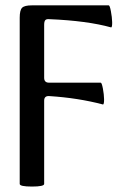

<svg xmlns="http://www.w3.org/2000/svg" viewBox="-20 -683 491 713"><path d="M53.2 0V-617.2Q53.2 -645 62 -654.1Q70.8 -663.1 98.1 -663.1H383.8Q387.7 -663.1 391.8 -641.4Q396 -619.6 396.5 -601.3Q397 -583 393.1 -581.1Q303.7 -606 163.1 -611.8Q152.3 -612.8 148.2 -608.2Q144 -603.5 144 -590.8V-394Q144 -376 162.1 -376H354Q357.9 -376 362.1 -354.2Q366.2 -332.5 366.5 -314.5Q366.7 -296.4 362.8 -294.9Q270.5 -319.3 163.1 -326.2Q144 -327.6 144 -309.1V0Q144 9.8 98.6 9.8Q53.2 9.8 53.2 0Z"/></svg>

Font: Junicode SmCond Medium
Style: Regular
Weight: 500
Width: 4
Designer: Peter S. Baker
Version: Version 2.206